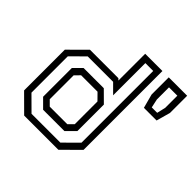

<svg xmlns="http://www.w3.org/2000/svg" viewBox="-184 -932 1114 1114"><g transform="rotate(45 373.0 -375.0)"><path d="M439.5 0H158.5L55 -103V-437L158.5 -540H391.5L401.5 -530.5V-750H543V-103ZM387 -101.5H212.5L159 -155V-391L207.5 -439H373L440.5 -372V-155ZM371 -141.5 401.5 -172V-358.5L361.5 -399H227L196.5 -368V-172L227 -141.5ZM418 -37.5 505 -124V-712.5H440.5V-448L385 -503.5H176.5L94.5 -422V-124L181.5 -37.5ZM618 -523 595 -609V-750H746V-609L722 -523ZM648.5 -557H693L705.5 -610.5V-710H637V-610.5Z"/></g></svg>

Font: Tourney
Style: Regular
Weight: 400
Designer: Tyler Finck
Foundry: Etcetera Type Co
Version: Version 1.015